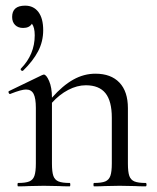

<svg xmlns="http://www.w3.org/2000/svg" viewBox="-20 -660 557 680"><path d="M133 -553Q133 -513 115 -478.5Q97 -444 62 -410Q61 -409 59 -409Q56 -409 54 -412Q52 -415 54 -417Q103 -467 103 -535Q103 -563 93 -576Q84 -561 62 -561Q44 -561 33.5 -571.5Q23 -582 23 -600Q23 -640 69 -640Q99 -640 116 -617.5Q133 -595 133 -553ZM496 0Q472 0 458 -1L404 -2L351 -1Q337 0 313 0Q311 0 311 -6Q311 -12 313 -12Q340 -12 353 -17.5Q366 -23 371 -37.5Q376 -52 376 -81V-243Q376 -302 353.5 -330Q331 -358 284 -358Q253 -358 221.5 -341.5Q190 -325 164 -296V-81Q164 -51 169 -37Q174 -23 187 -17.5Q200 -12 227 -12Q229 -12 229 -6Q229 0 227 0Q203 0 189 -1L135 -2L82 -1Q68 0 44 0Q42 0 42 -6Q42 -12 44 -12Q71 -12 84 -17.5Q97 -23 102 -37.5Q107 -52 107 -81V-278Q107 -312 99 -327.5Q91 -343 72 -343Q56 -343 18 -328L16 -327Q12 -327 10.5 -332Q9 -337 13 -338L129 -394Q135 -396 135 -396Q144 -396 154 -373Q164 -350 164 -314Q202 -357 239.5 -378Q277 -399 318 -399Q373 -399 403 -367.5Q433 -336 433 -277V-81Q433 -51 438 -37Q443 -23 456 -17.5Q469 -12 496 -12Q499 -12 499 -6Q499 0 496 0Z"/></svg>

Font: Cormorant Garamond
Style: Regular
Weight: 400
Designer: Christian Thalmann (Catharsis Fonts)
Version: Version 3.000